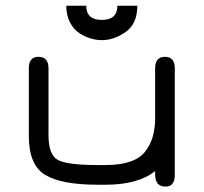

<svg xmlns="http://www.w3.org/2000/svg" viewBox="-20 -660 728 686"><path d="M470.7 -639.6Q470.7 -575.2 429.2 -545.9Q387.7 -516.6 343.8 -516.6Q324.2 -516.6 304.2 -522.5Q284.2 -528.3 263.7 -541.5Q243.2 -554.7 230 -580.1Q216.8 -605.5 216.8 -639.6H288.1Q288.1 -588.9 343.8 -588.9Q399.4 -588.9 399.4 -639.6ZM357.4 -70.3Q410.2 -70.3 446.3 -83Q482.4 -95.7 500 -120.1Q517.6 -144.5 524.9 -168.9Q532.2 -193.4 534.2 -226.6V-416Q534.2 -457 569.3 -457Q604.5 -457 604.5 -416V-35.2Q604.5 6.8 571.3 6.8Q534.2 6.8 534.2 -38.1V-48.8Q473.6 0 357.4 0H329.1Q198.2 0 140.6 -35.6Q83 -71.3 83 -173.8V-416Q83 -457 117.2 -457Q153.3 -457 153.3 -416V-176.8Q153.3 -106.4 187 -88.4Q220.7 -70.3 329.1 -70.3Z"/></svg>

Font: Jura
Style: DemiBold
Weight: 600
Version: Version 2.4